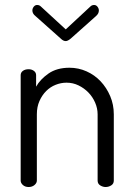

<svg xmlns="http://www.w3.org/2000/svg" viewBox="-20 -751 536 771"><path d="M244 -633 343 -725Q349 -731 358 -731Q366 -731 371.5 -724Q377 -717 377 -709Q377 -696 365 -686L264 -596Q252 -586 244 -586Q234 -586 224 -596L123 -686Q110 -696 110 -709Q110 -717 115.5 -724Q121 -731 129 -731Q138 -731 144 -725ZM128 -26Q128 -16 118.5 -8Q109 0 95 0Q81 0 72 -8Q63 -16 63 -26V-449Q63 -460 72 -466.5Q81 -473 95 -473Q107 -473 116 -466.5Q125 -460 125 -449V-403Q141 -432 174.5 -455.5Q208 -479 259 -479Q295 -479 327.5 -464.5Q360 -450 384 -424.5Q408 -399 422.5 -365Q437 -331 437 -292V-26Q437 -13 426.5 -6.5Q416 0 404 0Q393 0 382.5 -6.5Q372 -13 372 -26V-292Q372 -316 362 -339Q352 -362 335 -379.5Q318 -397 295.5 -408Q273 -419 247 -419Q225 -419 203.5 -410.5Q182 -402 165.5 -385.5Q149 -369 138.5 -345.5Q128 -322 128 -292Z"/></svg>

Font: Dosis
Style: Book
Weight: 400
Designer: EdgarTolentino, PabloImpallari, IginoMarini
Foundry: EdgarTolentino, PabloImpallari, IginoMarini
Version: Version 1.007